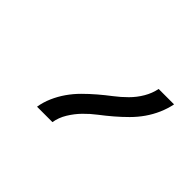

<svg xmlns="http://www.w3.org/2000/svg" viewBox="-72 -929 643 643"><g transform="rotate(45 250.0 -607.0)"><path d="M135 -442Q139 -467 149.5 -491Q160 -515 175 -536.5Q190 -558 209 -577Q228 -596 248.5 -613.5Q269 -631 290 -647Q311 -663 330 -682Q349 -701 362.5 -724Q376 -747 381 -772H454Q449 -747 438.5 -723Q428 -699 413 -677.5Q398 -656 379 -637Q360 -618 339.5 -600.5Q319 -583 298 -567Q277 -551 258.5 -532Q240 -513 226 -490Q212 -467 208 -442Z"/></g></svg>

Font: Iosevka Oblique
Style: Regular
Weight: 400
Italic angle: -9°
Monospace: yes
Designer: Belleve Invis
Foundry: Belleve Invis
Version: Version 32.5.0; ttfautohint (v1.8.4)